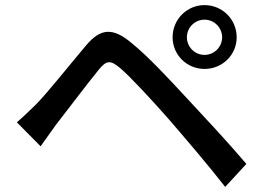

<svg xmlns="http://www.w3.org/2000/svg" viewBox="-20 -751 1040 752"><path d="M712 -605C712 -643 743 -674 781 -674C819 -674 850 -643 850 -605C850 -567 819 -536 781 -536C743 -536 712 -567 712 -605ZM656 -605C656 -536 712 -481 781 -481C851 -481 907 -536 907 -605C907 -675 851 -731 781 -731C712 -731 656 -675 656 -605ZM46 -272 139 -178C155 -201 178 -233 199 -262C242 -317 321 -422 366 -477C397 -516 413 -516 451 -484C492 -449 576 -358 642 -283C704 -211 795 -105 862 -19L945 -109C873 -194 769 -305 702 -377C639 -445 560 -530 496 -582C420 -646 373 -639 317 -573C251 -495 168 -390 122 -343C93 -315 73 -295 46 -272Z"/></svg>

Font: Source Han Sans KR Medium
Style: Regular
Weight: 500
Designer: Ryoko NISHIZUKA (kana & ideographs); Paul D. Hunt (Latin, Greek & Cyrillic); Wenlong ZHANG (bopomofo); Sandoll Communica
Foundry: Adobe Systems Incorporated
Version: Version 1.001;PS 1.001;hotconv 1.0.78;makeotf.lib2.5.61930